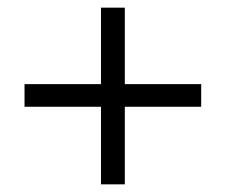

<svg xmlns="http://www.w3.org/2000/svg" viewBox="-20 -535 589 501"><path d="M243.5 -54V-256.4H44V-315.5H243.5V-515H305.7V-315.5H505V-256.4H305.7V-54Z"/></svg>

Font: Nunito Sans 12pt ExtraLight SemiCondensed
Style: Regular
Weight: 200
Width: 4
Version: Version 3.101;gftools[0.9.27]